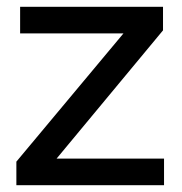

<svg xmlns="http://www.w3.org/2000/svg" viewBox="-20 -543 533 563"><path d="M28 0V-69L342 -445H39V-523H458V-454L146 -78H461V0Z"/></svg>

Font: Raleway
Style: Regular
Weight: 600
Designer: Matt McInerney, Pablo Impallari, Rodrigo Fuenzalida
Foundry: Matt McInerney, Pablo Impallari, Rodrigo Fuenzalida
Version: Version 1.000;PS 001.001;hotconv 1.0.56; ttfautohint (v1.5)